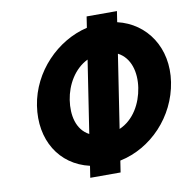

<svg xmlns="http://www.w3.org/2000/svg" viewBox="-100 -996 1158 1172"><g transform="rotate(-10 478.5 -410.0)"><path d="M503.3 -828.4C315.1 -784.2 152.2 -618.6 120.7 -413C88.9 -205.4 190.9 -37.9 375.8 4.6L364.7 77H552.7L563.7 5.4C760.1 -35.6 919.7 -204 951.7 -413C983.5 -621.1 870.4 -788.2 691.5 -829.9L701.8 -897H513.8ZM405.2 -187.5C328.8 -227.6 309.5 -320.3 323.7 -413C337.7 -504.3 389.1 -595.5 473.9 -636.6ZM592.9 -185.5 662.4 -639.7C739.1 -600.3 763 -506.7 748.7 -413C734.3 -318.7 683.4 -224.4 592.9 -185.5Z"/></g></svg>

Font: Sztylet
Style: BdObl
Weight: 700
Foundry: Cannot Into Space Fonts, PlusOne Fonts
Version: Version 0.12